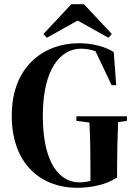

<svg xmlns="http://www.w3.org/2000/svg" viewBox="-20 -879 650 915"><path d="M346 16C413 16 485 2 538 -33V-80C538 -153 540 -226 543 -297L585 -303V-325H344V-303L406 -295C410 -225 411 -153 411 -80V-17C393 -12 375 -10 358 -10C263 -10 184 -103 184 -327C184 -551 269 -647 366 -647C389 -647 412 -643 435 -635L512 -473H534L522 -631C475 -661 410 -673 355 -673C194 -673 36 -567 36 -328C36 -91 182 16 346 16ZM380 -859H320L187 -717L203 -699L350 -781L497 -699L513 -717Z"/></svg>

Font: Source Serif 4 Display
Style: Bold
Weight: 700
Designer: Frank Grießhammer
Foundry: Adobe Systems Incorporated
Version: Version 4.004;hotconv 1.0.117;makeotfexe 2.5.65602